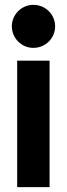

<svg xmlns="http://www.w3.org/2000/svg" viewBox="-20 -774 276 794"><path d="M208 -665C208 -714 168 -754 118 -754C69 -754 29 -714 29 -665C29 -616 69 -576 118 -576C168 -576 208 -616 208 -665ZM185 -523H51V0H185Z"/></svg>

Font: Righteous
Style: Regular
Weight: 400
Designer: Astigmatic (AOETI)
Foundry: Astigmatic (AOETI)
Version: Version 1.000